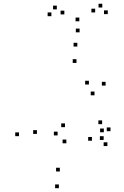

<svg xmlns="http://www.w3.org/2000/svg" viewBox="-20 -980 660 1023"><path d="M552.2 -201.8V-221.8H532.2V-201.8ZM533.3 -275.2V-295.2H513.3V-275.2ZM469.8 -230.2V-250.2H449.8V-230.2ZM298.8 -66.3V-86.3H278.8V-66.3ZM176.7 -266.5V-286.5H156.7V-266.5ZM387.5 -644.7V-664.7H367.5V-644.7ZM453.7 -529.7V-549.7H433.7V-529.7ZM483.5 -472.2V-492.2H463.5V-472.2ZM542.7 -524V-544H522.7V-524ZM392 -732V-752H372V-732ZM81.2 -254.5V-274.5H61.2V-254.5ZM293.7 22.7V2.7H273.7V22.7ZM532.2 -234.3V-254.3H512.2V-234.3ZM568.8 -281V-301H548.8V-281ZM524.2 -318.5V-338.5H504.2V-318.5ZM326.2 -302.5V-322.5H306.2V-302.5ZM287 -258.5V-278.5H267V-258.5ZM333.5 -216.5V-236.5H313.5V-216.5ZM554.2 -904.8V-924.8H534.2V-904.8ZM525 -940V-960H505V-940ZM487 -913.7V-933.7H467V-913.7ZM402.7 -866.5V-886.5H382.7V-866.5ZM322.8 -903.2V-923.2H302.8V-903.2ZM282.7 -930V-950H262.7V-930ZM253.8 -893.7V-913.7H233.8V-893.7ZM404 -807.7V-827.7H384V-807.7Z"/></svg>

Font: Monaspace Radon Dots Var
Style: Regular
Weight: 400
Designer: Riley Cran and the Lettermatic Team
Version: Version 1.100 (Monaspace Radon Dots)